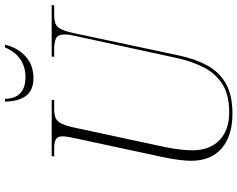

<svg xmlns="http://www.w3.org/2000/svg" viewBox="-111 -830 951 769"><g transform="rotate(-90 364.5 -445.5)"><path d="M294 10Q205 10 155 -33Q105 -76 105 -156Q105 -174 108.5 -203Q112 -232 119 -265L195 -619Q203 -654 203 -671Q203 -690 191.5 -697Q180 -704 155 -704H122L124 -714H350L348 -704H313Q291 -704 277 -698.5Q263 -693 254 -674.5Q245 -656 237 -619L161 -265Q153 -228 150 -198Q147 -168 147 -151Q147 -81 187.5 -42Q228 -3 299 -3Q371 -3 414.5 -32Q458 -61 481 -108.5Q504 -156 516 -210L605 -620Q611 -646 611 -661Q611 -689 595.5 -696.5Q580 -704 553 -704H521L523 -714H729L727 -704H692Q669 -704 655 -699Q641 -694 632 -676Q623 -658 615 -619L527 -205Q513 -139 486.5 -90.5Q460 -42 413.5 -16Q367 10 294 10ZM436 -787Q388 -787 365.5 -816.5Q343 -846 342 -901H353Q355 -819 441 -819Q481 -819 511.5 -839.5Q542 -860 559 -901H570Q558 -850 523 -818.5Q488 -787 436 -787Z"/></g></svg>

Font: Noto Serif Display SemiCondensed ExtraLight
Style: Italic
Weight: 200
Width: 4
Italic angle: -12°
Designer: Monotype Design Team
Foundry: Monotype Imaging Inc.
Version: Version 2.009